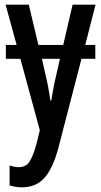

<svg xmlns="http://www.w3.org/2000/svg" viewBox="-20 -560 432 820"><path d="M387 -368V-309H328L229 73Q205 161 169 200.5Q133 240 74 240Q61 240 48 238Q35 236 21 232V147Q31 150 41 152Q51 154 60 154Q89 154 104.5 132.5Q120 111 136 54L150 -4L67 -309H5V-368H51L4 -540H103L144 -368H250L290 -540H388L344 -368ZM195 -131H199Q203 -156 208.5 -185Q214 -214 222 -247L236 -309H159L173 -247Q180 -219 185.5 -189.5Q191 -160 195 -131Z"/></svg>

Font: Noto Sans ExtraCondensed Medium
Style: Regular
Weight: 500
Width: 2
Designer: Monotype Design Team
Foundry: Monotype Imaging Inc.
Version: Version 2.013; ttfautohint (v1.8.4.7-5d5b)